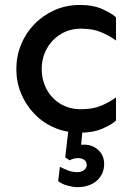

<svg xmlns="http://www.w3.org/2000/svg" viewBox="-20 -521 531 775"><path d="M302.7 14.6Q247.1 14.6 200.2 -5.4Q153.3 -25.4 118.7 -61.5Q84 -97.7 64.9 -144Q45.9 -190.4 45.9 -242.2Q45.9 -293.9 64.9 -340.8Q84 -387.7 118.7 -423.3Q153.3 -459 200.2 -480Q247.1 -501 302.7 -501Q356.4 -501 394 -483.9Q431.6 -466.8 448.2 -451.2V-357.4Q421.9 -377 388.2 -391.1Q354.5 -405.3 306.6 -405.3Q260.7 -405.3 224.6 -382.8Q188.5 -360.4 168.5 -323.7Q148.4 -287.1 148.4 -242.2Q148.4 -198.2 168 -161.1Q187.5 -124 223.6 -102.1Q259.8 -80.1 306.6 -80.1Q354.5 -80.1 388.2 -94.2Q421.9 -108.4 448.2 -127.9V-34.2Q431.6 -18.6 394 -2Q356.4 14.6 302.7 14.6ZM291 234.4Q276.4 234.4 253.4 228.5Q230.5 222.7 214.8 210L221.7 152.3Q237.3 160.2 254.4 167Q271.5 173.8 293 173.8Q308.6 173.8 319.3 165.5Q330.1 157.2 330.1 144.5Q330.1 131.8 320.3 124.5Q310.5 117.2 293.9 117.2Q287.1 117.2 278.8 119.1Q270.5 121.1 260.7 126L243.2 114.3L256.8 -2H313.5L307.6 63.5Q347.7 59.6 374 82Q400.4 104.5 400.4 140.6Q400.4 181.6 371.1 208Q341.8 234.4 291 234.4Z"/></svg>

Font: Sen Medium
Style: Regular
Weight: 500
Designer: Kosal Sen, Philatype
Foundry: Philatype
Version: Version 2.000;gftools[0.9.31]